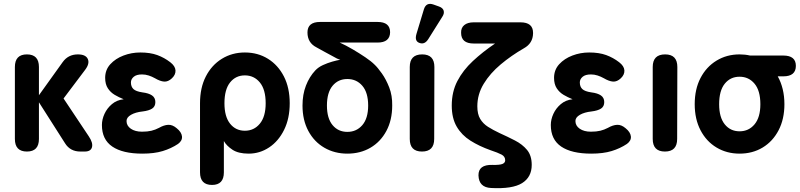

<svg xmlns="http://www.w3.org/2000/svg" viewBox="-20 -794 4190 1006"><path d="M121 0Q58 0 58 -66V-443Q58 -509 121 -509Q184 -509 184 -443V-295L308 -468Q337 -509 388 -509Q429 -509 440 -485Q451 -461 426 -428L313 -278L445 -80Q468 -46 462 -23Q456 0 424 0H401Q348 0 321 -43L184 -258V-66Q184 0 121 0Z M726 11Q623 11 568.5 -26Q514 -63 514 -139Q514 -168 527.5 -197.5Q541 -227 566.5 -248.5Q592 -270 628 -274Q603 -284 581 -297Q559 -310 545 -331.5Q531 -353 531 -386Q531 -428 558 -457.5Q585 -487 627 -503Q669 -519 715 -519Q767 -519 804 -505.5Q841 -492 872 -468Q898 -448 899.5 -425.5Q901 -403 881 -384Q861 -365 840 -366.5Q819 -368 792 -384Q776 -393 759 -398.5Q742 -404 724 -404Q695 -404 680.5 -391.5Q666 -379 666 -362Q666 -340 679 -327.5Q692 -315 726 -310Q759 -306 776.5 -294Q794 -282 794 -259Q794 -236 777 -225Q760 -214 727 -210Q690 -206 666.5 -192.5Q643 -179 643 -160Q643 -135 665.5 -119.5Q688 -104 724 -104Q753 -104 773.5 -109Q794 -114 813 -124Q839 -139 861.5 -140Q884 -141 906 -122Q931 -102 933.5 -79.5Q936 -57 913 -40Q877 -16 832.5 -2.5Q788 11 726 11Z M1091 175Q1028 175 1028 109V-253Q1028 -334 1058.5 -393.5Q1089 -453 1142.5 -486Q1196 -519 1263 -519Q1331 -519 1384 -486Q1437 -453 1467.5 -393.5Q1498 -334 1498 -253Q1498 -173 1468.5 -113.5Q1439 -54 1390 -21.5Q1341 11 1283 11Q1229 11 1198 -9.5Q1167 -30 1153 -55V109Q1153 175 1091 175ZM1263 -109Q1311 -109 1341.5 -146Q1372 -183 1372 -253Q1372 -325 1341.5 -362Q1311 -399 1263 -399Q1215 -399 1185.5 -362Q1156 -325 1156 -253Q1156 -183 1185.5 -146Q1215 -109 1263 -109Z M1800 11Q1733 11 1679.5 -20Q1626 -51 1595.5 -108Q1565 -165 1565 -241Q1565 -299 1583 -345.5Q1601 -392 1632 -425Q1648 -442 1672 -453Q1696 -464 1720.5 -471Q1745 -478 1763 -481Q1747 -485 1724 -499Q1704 -510 1681.5 -522Q1659 -534 1638 -546Q1591 -570 1591 -624Q1591 -679 1657 -679H1958Q2024 -679 2024 -625Q2023 -571 1958 -571H1760Q1793 -556 1828 -535.5Q1863 -515 1894 -494Q1925 -473 1943 -455Q1959 -440 1981 -409Q2003 -378 2019.5 -335.5Q2036 -293 2035 -241Q2035 -165 2004.5 -108Q1974 -51 1921 -20Q1868 11 1800 11ZM1800 -103Q1848 -103 1878.5 -138.5Q1909 -174 1909 -241Q1909 -309 1878.5 -344.5Q1848 -380 1800 -380Q1752 -380 1722.5 -344.5Q1693 -309 1693 -241Q1693 -174 1722.5 -138.5Q1752 -103 1800 -103Z M2191 0Q2127 0 2127 -66V-443Q2127 -509 2192 -509Q2256 -509 2256 -443L2255 -66Q2255 0 2191 0ZM2224 -589Q2205 -559 2178 -569Q2151 -578 2162 -616L2201 -745Q2213 -784 2252 -770L2280 -760Q2300 -753 2304.5 -738.5Q2309 -724 2298 -707Z M2553 191Q2489 188 2487 125Q2486 68 2560 70Q2598 71 2612.5 65Q2627 59 2627 46Q2627 26 2608 16Q2589 6 2550 -7Q2491 -28 2445 -57Q2399 -86 2373 -130.5Q2347 -175 2347 -241Q2347 -313 2376.5 -369.5Q2406 -426 2457.5 -474Q2509 -522 2574 -566H2462Q2396 -566 2396 -622Q2395 -648 2412.5 -662.5Q2430 -677 2462 -677H2707Q2773 -677 2773 -622V-619Q2772 -567 2725 -541Q2659 -503 2603.5 -456.5Q2548 -410 2514.5 -355Q2481 -300 2481 -237Q2481 -196 2496 -171Q2511 -146 2537 -129.5Q2563 -113 2597 -97Q2639 -78 2678 -58Q2717 -38 2741.5 -8.5Q2766 21 2766 70Q2766 134 2715.5 165.5Q2665 197 2553 191Z M3078 11Q2975 11 2920.5 -26Q2866 -63 2866 -139Q2866 -168 2879.5 -197.5Q2893 -227 2918.5 -248.5Q2944 -270 2980 -274Q2955 -284 2933 -297Q2911 -310 2897 -331.5Q2883 -353 2883 -386Q2883 -428 2910 -457.5Q2937 -487 2979 -503Q3021 -519 3067 -519Q3119 -519 3156 -505.5Q3193 -492 3224 -468Q3250 -448 3251.5 -425.5Q3253 -403 3233 -384Q3213 -365 3192 -366.5Q3171 -368 3144 -384Q3128 -393 3111 -398.5Q3094 -404 3076 -404Q3047 -404 3032.5 -391.5Q3018 -379 3018 -362Q3018 -340 3031 -327.5Q3044 -315 3078 -310Q3111 -306 3128.5 -294Q3146 -282 3146 -259Q3146 -236 3129 -225Q3112 -214 3079 -210Q3042 -206 3018.5 -192.5Q2995 -179 2995 -160Q2995 -135 3017.5 -119.5Q3040 -104 3076 -104Q3105 -104 3125.5 -109Q3146 -114 3165 -124Q3191 -139 3213.5 -140Q3236 -141 3258 -122Q3283 -102 3285.5 -79.5Q3288 -57 3265 -40Q3229 -16 3184.5 -2.5Q3140 11 3078 11Z M3464 0Q3400 0 3400 -66V-443Q3400 -509 3465 -509Q3529 -509 3529 -443L3528 -66Q3528 0 3464 0Z M3855 11Q3788 11 3734.5 -21Q3681 -53 3650.5 -111.5Q3620 -170 3620 -248Q3620 -327 3650.5 -385.5Q3681 -444 3734.5 -476.5Q3788 -509 3855 -509Q3884 -509 3910 -503H4084Q4150 -503 4150 -449Q4150 -394 4084 -394H4055Q4072 -364 4081 -327Q4090 -290 4090 -248Q4090 -170 4059.5 -111.5Q4029 -53 3976 -21Q3923 11 3855 11ZM3855 -106Q3903 -106 3933.5 -142.5Q3964 -179 3964 -248Q3964 -319 3933.5 -355.5Q3903 -392 3855 -392Q3807 -392 3777.5 -355.5Q3748 -319 3748 -248Q3748 -179 3777.5 -142.5Q3807 -106 3855 -106Z"/></svg>

Font: Zen Maru Gothic Black
Style: Regular
Weight: 900
Designer: Yoshimichi Ohira
Foundry: Positype
Version: Version 1.001